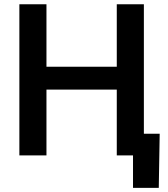

<svg xmlns="http://www.w3.org/2000/svg" viewBox="-20 -748 809 924"><path d="M73.2 0V-727.5H203.6V-426.8H542V-727.5H672.4V0H542V-316.9H203.6V0ZM620.1 156.2V0H579.6V-104.5H748.5L744.1 156.2Z"/></svg>

Font: Inter-SemiBold
Style: Regular
Weight: 600
Designer: Rasmus Andersson
Foundry: rsms
Version: Version 4.000;git-a52131595